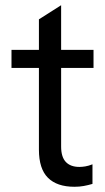

<svg xmlns="http://www.w3.org/2000/svg" viewBox="-20 -705 402 735"><path d="M265 10Q198 10 163.5 -24.5Q129 -59 129 -132V-631L214 -685V-144Q214 -104 232 -85Q250 -66 284 -66Q294 -66 306.5 -68Q319 -70 334 -76V-1Q317 4 300.5 7Q284 10 265 10ZM24 -445V-514H338V-445Z"/></svg>

Font: TikTok Sans 24pt
Style: Regular
Weight: 400
Version: Version 4.000